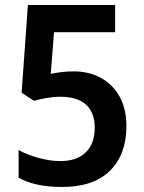

<svg xmlns="http://www.w3.org/2000/svg" viewBox="-20 -734 572 764"><path d="M273 -450Q335 -450 382.5 -423.5Q430 -397 456.5 -348.5Q483 -300 483 -232Q483 -119 417.5 -54.5Q352 10 227 10Q119 10 54 -27V-137Q88 -118 134 -105.5Q180 -93 221 -93Q285 -93 321 -127.5Q357 -162 357 -226Q357 -285 323 -317Q289 -349 219 -349Q193 -349 165 -344Q137 -339 115 -333L66 -365L91 -714H438V-606H195L182 -440Q201 -444 223 -447Q245 -450 273 -450Z"/></svg>

Font: Noto Sans Hebrew SemiCondensed SemiBold
Style: Regular
Weight: 600
Width: 4
Designer: Monotype Design Team
Foundry: Monotype Imaging Inc.
Version: Version 2.004; ttfautohint (v1.8.4.7-5d5b)